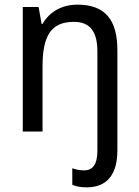

<svg xmlns="http://www.w3.org/2000/svg" viewBox="-20 -632 599 826"><path d="M353 174C444 174 485 114 485 15V-416C485 -547 432 -612 313 -612C250 -612 194 -584 163 -529H159L146 -602H78V-66H163V-345C163 -476 198 -538 298 -538C367 -538 399 -496 399 -411V17C399 79 376 101 342 101C322 101 307 97 291 92V163C307 170 327 174 353 174Z"/></svg>

Font: Noto Sans Malayalam UI SemiCondensed
Style: Regular
Weight: 400
Width: 4
Designer: Jelle Bosma - Monotype Design Team
Foundry: Monotype Imaging Inc.
Version: Version 2.104